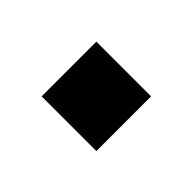

<svg xmlns="http://www.w3.org/2000/svg" viewBox="-39 -185 263 263"><g transform="rotate(-45 93.0 -53.0)"><path d="M146 -106V0H40V-106Z"/></g></svg>

Font: Adderley Bold
Style: Regular
Weight: 700
Designer: gorohovskiy
Version: Version 1.003 November 13, 2017